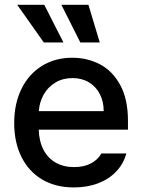

<svg xmlns="http://www.w3.org/2000/svg" viewBox="-20 -781 601 811"><path d="M40 -261.7Q40 -342.8 70.6 -405.3Q101.1 -467.8 156.7 -502.4Q212.4 -537.1 285.2 -537.1Q349.1 -537.1 402.3 -509.3Q455.6 -481.4 488 -421.6Q520.5 -361.8 520.5 -270.5V-233.4H143.6Q145 -184.1 163.8 -148.2Q182.6 -112.3 215.8 -93.8Q249 -75.2 293 -75.2Q335.4 -75.2 364.7 -91.1Q394 -106.9 408.2 -132.8H513.7Q502 -89.8 471.7 -57.4Q441.4 -24.9 395.3 -7.1Q349.1 10.7 292 10.7Q214.8 10.7 158 -22.9Q101.1 -56.6 70.6 -118.2Q40 -179.7 40 -261.7ZM418 -311.5Q418 -352.1 401.6 -383.8Q385.3 -415.5 355.5 -433.3Q325.7 -451.2 286.1 -451.2Q245.6 -451.2 214.1 -432.4Q182.6 -413.6 164.6 -381.6Q146.5 -349.6 144 -311.5ZM52.7 -760.7H167L248 -601.6H165ZM239.3 -760.7H353.5L401.4 -601.6H319.3Z"/></svg>

Font: Pretendard Medium
Style: Regular
Weight: 500
Designer: Base glyphs from Inter by Rasmus Andersson; Hangeul glyphs from Noto Sans CJK(Source Han Sans) by Jang Soo-young and Kan
Foundry: Kil Hyung-jin
Version: Version 1.309